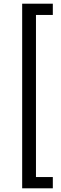

<svg xmlns="http://www.w3.org/2000/svg" viewBox="-20 -770 329 1040"><path d="M100.1 250V-750H266.1V-689H174.8V189H266.1V250Z"/></svg>

Font: CMU Sans Serif
Style: Medium
Weight: 500
Version: Version 0.7.0